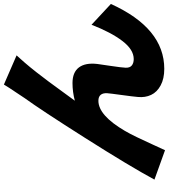

<svg xmlns="http://www.w3.org/2000/svg" viewBox="40 -866 879 1000"><g transform="rotate(-90 480.0 -365.5)"><path d="M692.1 -719.1Q685.4 -712.4 672.8 -697.6Q660.2 -682.9 653.8 -676.1Q632.8 -652 604.2 -615.6Q575.6 -579.2 555.4 -551.7Q535.2 -524.1 501.6 -478.2Q468 -432.2 456 -415.8Q502.1 -427.9 547.9 -427.9Q604 -427.9 629.3 -394.4Q654.5 -360.8 647.4 -299Q646.3 -289.1 637.4 -230.3Q628.6 -171.5 627.8 -150.9Q627.1 -128.9 639.6 -119Q652 -109 672.9 -109Q721.9 -109 767 -168Q812.1 -226.9 851.6 -328.8L959.9 -228Q833.8 50.1 621.8 50.1Q570.7 50.1 535.7 31.2Q500.7 12.4 486.2 -18.5Q471.6 -49.4 475.5 -88.1Q477.6 -113.3 485.8 -172.8Q494 -232.2 495 -247.2Q496.4 -268.8 486.7 -280.9Q476.9 -293 455.6 -293Q379.6 -293 298.7 -154.8Q284.4 -130.3 266.2 -92.7Q247.9 -55 225.7 -6Q203.5 43 198.2 54L45.1 -1.1Q114 -128.9 261.7 -361.7Q409.4 -594.5 468.8 -676.1Q474.8 -686.1 499.6 -722.5Q524.5 -758.9 540.1 -785.2Z"/></g></svg>

Font: Karasuma Gothic
Style: Italic
Weight: 900
Italic angle: -9.39999°
Designer: Rasmus Andersson / Ryoko Nishizuka
Foundry: Genbu
Version: Version 1.00